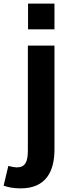

<svg xmlns="http://www.w3.org/2000/svg" viewBox="-74 -812 384 1061"><path d="M81 -650H227V-792H81ZM40 229C181 229 227 134 227 14V-560H80V18C80 82 66 113 18 113C9 113 -7 110 -28 105L-54 214C-31 222 -3 229 40 229Z"/></svg>

Font: Spoqa Han Sans Neo Bold
Style: Bold
Weight: 700
Designer: [Spoqa Han Sans Neo] Dong-huui Kim  Younghwa Kang  Yujin Lee  [Noto Sans] Ryoko NISHIZUKA  (kana & ideographs); Paul D. 
Foundry: Spoqa (http://www.spoqa-han-sans.com)
Version: Version 1.100;hotconv 1.0.109;makeotfexe 2.5.65596